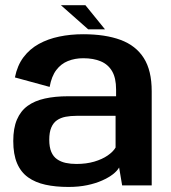

<svg xmlns="http://www.w3.org/2000/svg" viewBox="-20 -734 675 760"><path d="M251 6Q291.5 6 325 -1Q358.5 -8 384.2 -19.5Q410 -31 427 -44.2Q444 -57.5 451.5 -71L463.5 0H580.5V-373Q580.5 -455 549.2 -504.2Q518 -553.5 457.5 -576Q397 -598.5 309 -598.5Q259 -598.5 214.5 -589.2Q170 -580 134 -560.2Q98 -540.5 73.2 -507.8Q48.5 -475 39 -427.5L176.5 -390Q184 -432 202.8 -456.8Q221.5 -481.5 249 -492.5Q276.5 -503.5 309.5 -503.5Q350 -503.5 379 -491.2Q408 -479 423.8 -452Q439.5 -425 439.5 -380V-353H249.5Q198 -353 157.5 -344Q117 -335 89.2 -314.8Q61.5 -294.5 47 -260.5Q32.5 -226.5 32.5 -176Q32.5 -123 47.5 -87.8Q62.5 -52.5 91.2 -32Q120 -11.5 160 -2.8Q200 6 251 6ZM282.5 -85Q259.5 -85 240 -89.2Q220.5 -93.5 205.8 -103.8Q191 -114 183 -132.8Q175 -151.5 175 -181Q175 -210.5 183 -229.2Q191 -248 205.5 -258Q220 -268 239.8 -271.8Q259.5 -275.5 282.5 -275.5H437.5V-150Q428 -133.5 406.2 -118.5Q384.5 -103.5 353 -94.2Q321.5 -85 282.5 -85ZM329 -618H395.5L318 -713.5H221Z"/></svg>

Font: Anybody Thin SemiBold
Style: Regular
Weight: 600
Version: Version 1.113;gftools[0.9.25]